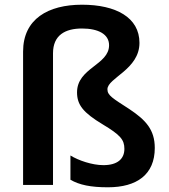

<svg xmlns="http://www.w3.org/2000/svg" viewBox="-20 -785 716 815"><path d="M572 -603C572 -711 472 -765 328 -765C185 -765 78 -705 78 -566V0H205V-559C205 -636 257 -664 328 -664C397 -664 443 -640 443 -593C443 -509 307 -497 307 -393C307 -340 333 -307 416 -257C491 -212 508 -192 508 -153C508 -110 478 -84 419 -84C371 -84 313 -104 279 -125V-22C317 0 365 10 438 10C561 10 637 -44 637 -157C637 -235 598 -276 529 -322C458 -368 436 -380 436 -406C436 -454 572 -490 572 -603Z"/></svg>

Font: Noto Sans Georgian SemiBold
Style: Regular
Weight: 600
Designer: Monotype Design Team, Akaki Razmadze
Foundry: Google LLC
Version: Version 2.005